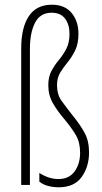

<svg xmlns="http://www.w3.org/2000/svg" viewBox="-20 -785 432 815"><path d="M313 -642Q313 -600 299.5 -572Q286 -544 268 -522Q250 -500 236 -477.5Q222 -455 222 -424Q222 -384 241 -357.5Q260 -331 286 -298Q321 -255 339.5 -220.5Q358 -186 358 -138Q358 -77 326.5 -33.5Q295 10 229 10Q207 10 185 4.5Q163 -1 147 -14V-51Q187 -25 228 -25Q273 -25 296.5 -57Q320 -89 320 -137Q320 -181 302 -211.5Q284 -242 255 -277Q224 -313 204.5 -347Q185 -381 185 -423Q185 -459 198.5 -484Q212 -509 230 -530.5Q248 -552 261.5 -578Q275 -604 275 -642Q275 -680 256.5 -705.5Q238 -731 199 -731Q151 -731 129 -689Q107 -647 107 -577V0H70V-579Q70 -668 102.5 -716.5Q135 -765 200 -765Q255 -765 284 -730Q313 -695 313 -642Z"/></svg>

Font: Noto Sans Malayalam ExtraCondensed ExtraLight
Style: Regular
Weight: 200
Width: 2
Designer: Jelle Bosma - Monotype Design Team
Foundry: Monotype Imaging Inc.
Version: Version 2.104; ttfautohint (v1.8.4.7-5d5b)